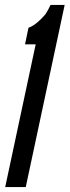

<svg xmlns="http://www.w3.org/2000/svg" viewBox="-20 -755 281 775"><path d="M124 -576 1 0H84L241 -735H184C178 -722 170 -707 163 -697C146 -677 121 -652 95 -643L81 -576Z"/></svg>

Font: League Gothic Condensed Italic
Style: Regular
Weight: 400
Width: 3
Designer: Tyler Finck
Foundry: The League of Moveable Type
Version: Version 1.001;PS 001.001;hotconv 1.0.56;makeotf.lib2.0.21325